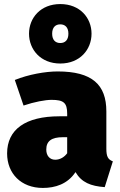

<svg xmlns="http://www.w3.org/2000/svg" viewBox="-20 -906 591 946"><path d="M277 -886C180 -886 123 -818 123 -740C123 -662 180 -593 277 -593C374 -593 431 -662 431 -740C431 -818 374 -886 277 -886ZM277 -786C300 -786 317 -772 317 -740C317 -708 300 -694 277 -694C254 -694 237 -708 237 -740C237 -772 254 -786 277 -786ZM504 -173V-357C504 -489 434 -554 264 -554C203 -554 120 -539 53 -512L96 -386C149 -404 203 -414 234 -414C293 -414 311 -400 311 -346V-333H273C105 -333 15 -268 15 -150C15 -51 84 20 191 20C252 20 313 1 352 -58C382 -7 427 11 496 16L536 -111C512 -120 504 -135 504 -173ZM252 -119C225 -119 208 -139 208 -169C208 -211 234 -230 290 -230H311V-151C298 -133 277 -119 252 -119Z"/></svg>

Font: Fira Sans Heavy
Style: Regular
Weight: 900
Designer: bBox Type GmbH & Carrois Corporate GbR & Edenspiekermann AG
Foundry: bBox Type GmbH & Carrois Corporate GbR & Edenspiekermann AG
Version: Version 4.300;PS 004.300;hotconv 1.0.88;makeotf.lib2.5.64775